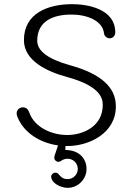

<svg xmlns="http://www.w3.org/2000/svg" viewBox="-20 -702 638 923"><path d="M247 33C243 43 241 50 241 56C241 68 251 76 262 76C266 76 270 74 274 71C281 67 290 61 305 61C332 61 354 83 354 110C354 137 332 159 305 159C282 159 273 148 265 139C260 133 255 128 247 128C235 128 226 138 226 146C226 179 273 201 305 201C355 201 396 160 396 110C396 62 362 19 294 19L295 0H304C407 0 537 -60 537 -191C537 -283 465 -347 318 -388C213 -417 159 -456 159 -506C159 -602 237 -632 324 -632C396 -632 473 -604 480 -542C481 -529 493 -518 507 -518C522.4 -518 534.1 -530 534.1 -546C534.1 -661.7 396.5 -682 327 -682C213 -682 95 -640 95 -509C95 -409 208 -357 305 -331C463 -288 474 -228 474 -198C474 -93 378 -53 303 -53C232 -53 146 -87 120 -163C115 -177 105 -186 90 -186C73 -186 60 -173 60 -157C60 -152 62 -144 64 -140C92 -68 167 -16 259 -3Z"/></svg>

Font: Comic Neue
Style: Normal
Weight: 400
Designer: Craig Rozynski
Foundry: Craig Rozynski
Version: Version 2.003